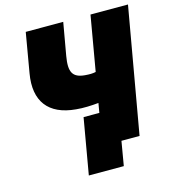

<svg xmlns="http://www.w3.org/2000/svg" viewBox="-121 -799 930 1034"><g transform="rotate(-15 344.0 -282.5)"><path d="M246 135H441L464 0H565L688 -700H479L426 -394C407 -390 392 -390 366 -392C298 -398 280 -431 295 -518L327 -700H118L80 -479C54 -329 121 -240 272 -227C312 -223 358 -225 397 -229L388 -176H300Z"/></g></svg>

Font: Fixel Display 20240404 Black
Style: Italic
Weight: 900
Italic angle: -10°
Designer: AlfaBravo + MacPaw
Foundry: Kyrylo Tkachov, Marchela Mozhyna, Serhii Makarenko, Maria Weinstein, Zakhar Kryvoshyya
Version: Version 1.211;Glyphs 3.2 (3225)